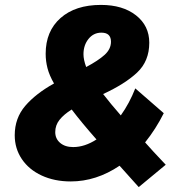

<svg xmlns="http://www.w3.org/2000/svg" viewBox="-20 -730 744 782"><path d="M545 32 467 -55Q372 9 268 9Q202 9 150 -15Q98 -39 69 -82Q40 -125 40 -179Q40 -249 83 -299Q126 -349 200 -390Q181 -423 173.5 -452Q166 -481 166 -511Q166 -603 226.5 -656.5Q287 -710 391 -710Q480 -710 534 -667.5Q588 -625 588 -556Q588 -481 538.5 -434.5Q489 -388 400 -347Q430 -308 472 -260Q507 -309 531 -370L647 -269Q615 -205 571 -150Q599 -118 655 -59ZM331 -457Q380 -483 406 -506.5Q432 -530 432 -560Q432 -597 393 -597Q361 -597 340.5 -571.5Q320 -546 320 -509Q320 -487 331 -457ZM373 -162Q313 -230 272 -284Q240 -264 222.5 -242Q205 -220 205 -192Q205 -165 225 -148Q245 -131 278 -131Q325 -131 373 -162Z"/></svg>

Font: Gontserrat ExtraBold
Style: Italic
Weight: 800
Italic angle: -11.3°
Designer: Julieta Ulanovsky
Foundry: Julieta Ulanovsky
Version: Version 6.001